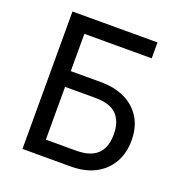

<svg xmlns="http://www.w3.org/2000/svg" viewBox="-127 -809 867 919"><g transform="rotate(20 306.5 -350.0)"><path d="M87 0V-700H177V-429H330Q401 -429 453.5 -403.5Q506 -378 535 -330.5Q564 -283 564 -216Q564 -151 535.5 -102Q507 -53 455.5 -26.5Q404 0 333 0ZM177 -80H330Q382 -80 413.5 -96Q445 -112 459.5 -142Q474 -172 474 -215Q474 -279 440.5 -314Q407 -349 330 -349H177ZM108 -619 95 -695V-700H520V-619Z"/></g></svg>

Font: Moderustic
Style: Regular
Weight: 400
Designer: Tural Alisoy
Foundry: TAFT Foundry
Version: Version 2.120